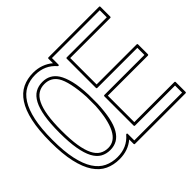

<svg xmlns="http://www.w3.org/2000/svg" viewBox="-154 -827 1022 1022"><g transform="rotate(-45 357.5 -315.5)"><path d="M318.8 -635.7Q318.8 -640.6 323.7 -640.6H705.1Q710 -640.6 710 -635.7V-561Q710 -556.2 705.1 -556.2H403.3V-357.4H705.1Q710 -357.4 710 -352.5V-277.8Q710 -272.9 705.1 -272.9H403.3V-73.7H705.1Q710 -73.7 710 -68.8V5.9Q710 10.7 705.1 10.7H323.7Q318.8 10.7 318.8 5.9V-27.8Q274.4 10.7 208.5 10.7Q164.6 10.7 128.4 -6.1Q92.3 -22.9 66.7 -61.3Q41 -99.6 26.9 -161.9Q12.7 -224.1 12.7 -314.9Q12.7 -404.3 26.4 -466.3Q40 -528.3 65.7 -567.1Q91.3 -606 127.4 -623.3Q163.6 -640.6 208.5 -640.6Q240.7 -640.6 268.6 -630.6Q296.4 -620.6 318.8 -601.6ZM281.7 -516.6V-517.1L290.5 -519.5ZM318.8 -348.6Q315.4 -406.7 305.9 -450.2Q296.4 -493.7 281.7 -516.6Q256.3 -555.7 208.5 -555.7Q181.6 -555.7 160.9 -542.7Q140.1 -529.8 126 -501.2Q111.8 -472.7 104.5 -426.8Q97.2 -380.9 97.2 -314.9Q97.2 -248 104.5 -202.1Q111.8 -156.2 126 -127.7Q140.1 -99.1 160.9 -86.7Q181.6 -74.2 208.5 -74.2Q258.3 -74.2 285.6 -127.2Q313 -180.2 318.8 -281.2ZM294.4 -524.9Q311 -498.5 321.5 -456.1Q332 -413.6 334.5 -348.6V-280.8Q332 -222.7 323.2 -180.7Q314.5 -138.7 298.6 -111.6Q282.7 -84.5 260.3 -71.5Q237.8 -58.6 208.5 -58.6Q178.2 -58.6 154.5 -72Q130.9 -85.4 114.7 -115.7Q98.6 -146 90.1 -194.8Q81.5 -243.7 81.5 -314.9Q81.5 -385.3 89.8 -434.1Q98.1 -482.9 114.3 -513.4Q130.4 -543.9 154.1 -557.6Q177.7 -571.3 208.5 -571.3Q264.2 -571.3 294.4 -524.9ZM334.5 -575.7Q334.5 -571.8 331.3 -571Q328.1 -570.3 325.7 -572.8Q280.8 -625 208.5 -625Q167 -625 133.8 -608.4Q100.6 -591.8 77.1 -554.9Q53.7 -518.1 41 -459Q28.3 -399.9 28.3 -314.9Q28.3 -228.5 41.3 -169.2Q54.2 -109.9 77.9 -73.2Q101.6 -36.6 134.8 -20.8Q168 -4.9 208.5 -4.9Q281.7 -4.9 325.7 -57.1Q328.1 -59.6 331.3 -58.8Q334.5 -58.1 334.5 -54.2V-4.9H694.3V-58.1H392.6Q387.7 -58.1 387.7 -63V-283.7Q387.7 -288.6 392.6 -288.6H694.3V-341.8H392.6Q387.7 -341.8 387.7 -346.7V-566.9Q387.7 -571.8 392.6 -571.8H694.3V-625H334.5Z"/></g></svg>

Font: Fibel Sued Kontur LRS
Style: Regular
Weight: 400
Designer: Peter Wiegel
Foundry: Peter Wiegel
Version: Version 000.000